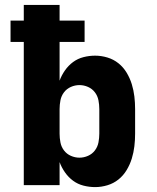

<svg xmlns="http://www.w3.org/2000/svg" viewBox="-20 -755 640 783"><path d="M368 8Q344 8 320.5 2Q297 -4 278 -18Q259 -32 245 -52Q231 -72 223 -94V0H77V-584H23V-671H77V-735H223V-671H325V-584H223V-426Q231 -448 245 -468Q259 -488 278 -502Q297 -516 320.5 -522Q344 -528 368 -528Q393 -528 418 -520.5Q443 -513 463 -497Q483 -481 496.5 -458.5Q510 -436 517.5 -411.5Q525 -387 528 -361.5Q531 -336 531 -310V-210Q531 -184 528 -158.5Q525 -133 517.5 -108.5Q510 -84 496.5 -61.5Q483 -39 463 -23Q443 -7 418 0.5Q393 8 368 8ZM304 -112Q322 -112 339 -119.5Q356 -127 367 -141.5Q378 -156 381.5 -174Q385 -192 385 -210V-310Q385 -328 381.5 -346Q378 -364 367 -378.5Q356 -393 339 -400.5Q322 -408 304 -408Q286 -408 269 -400.5Q252 -393 241 -378.5Q230 -364 226.5 -346Q223 -328 223 -310V-210Q223 -192 226.5 -174Q230 -156 241 -141.5Q252 -127 269 -119.5Q286 -112 304 -112Z"/></svg>

Font: Iosevka Heavy Extended
Style: Regular
Weight: 900
Width: 7
Monospace: yes
Designer: Belleve Invis
Foundry: Belleve Invis
Version: Version 32.5.0; ttfautohint (v1.8.4)